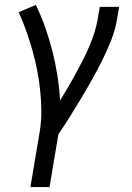

<svg xmlns="http://www.w3.org/2000/svg" viewBox="-20 -548 540 783"><path d="M104 215 142 -11Q149 -55 148.5 -97.5Q148 -140 143.5 -182Q139 -224 131 -264.5Q123 -305 111.5 -345Q100 -385 86.5 -423.5Q73 -462 56 -498L126 -528Q148 -483 164.5 -436Q181 -389 193.5 -340Q206 -291 214 -240.5Q222 -190 225 -138Q241 -164 256.5 -190.5Q272 -217 287 -244.5Q302 -272 316 -299Q330 -326 342 -354Q354 -382 363.5 -410.5Q373 -439 378 -468L387 -520H466L457 -468Q450 -426 434 -385.5Q418 -345 398.5 -305.5Q379 -266 357.5 -227.5Q336 -189 313 -150.5Q290 -112 266.5 -74.5Q243 -37 218 0L182 215Z"/></svg>

Font: Iosevka SS18
Style: Italic
Weight: 400
Italic angle: -9°
Monospace: yes
Designer: Belleve Invis
Foundry: Belleve Invis
Version: Version 25.1.1; ttfautohint (v1.8.4)